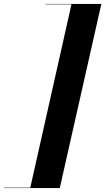

<svg xmlns="http://www.w3.org/2000/svg" viewBox="-116 -800 532 970"><path d="M186 150H-96V148H37L245 -778H114V-780H396Z"/></svg>

Font: Bodoni* 96
Style: Bold Italic
Weight: 700
Italic angle: -13°
Version: Version 2.2